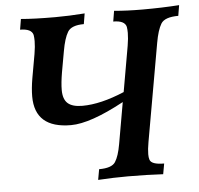

<svg xmlns="http://www.w3.org/2000/svg" viewBox="-50 -745 826 797"><g transform="rotate(-5 362.5 -346.5)"><path d="M598.1 0Q527.8 -3.9 451.7 -3.9Q392.1 -3.9 327.1 0L335 -43.9Q387.7 -43.9 402.8 -67.1Q418 -90.3 426.8 -140.6L457 -313Q315.4 -236.3 234.9 -236.3Q84.5 -236.3 84.5 -368.7Q84.5 -401.9 91.8 -444.3L109.4 -543.5Q114.7 -574.7 114.7 -597.2Q114.7 -611.3 112.8 -622.6Q106.4 -649.4 58.6 -649.4L65.9 -693.4Q120.1 -688.5 209 -688.5Q265.6 -688.5 331.5 -693.4L324.2 -649.4Q272.5 -649.4 256.8 -623.8Q241.2 -598.1 231.9 -544.4L216.3 -457Q209 -413.6 209 -384.8Q209 -346.2 228.3 -329.1Q247.6 -312 289.1 -312Q365.2 -312 464.4 -354L497.6 -543.5Q502.9 -574.7 502.9 -597.2Q502.9 -611.3 501 -622.6Q494.6 -649.4 446.8 -649.4L454.1 -693.4Q508.3 -688.5 572.3 -688.5Q654.3 -688.5 725.1 -693.4L717.8 -649.4Q661.1 -649.4 645.5 -623.8Q629.9 -598.1 620.6 -544.4L548.8 -137.7Q543.5 -107.9 543.5 -87.9Q543.5 -74.2 546.4 -65.4Q552.7 -43.9 606 -43.9Z"/></g></svg>

Font: Kelvinch
Style: Bold Italic
Weight: 700
Italic angle: -10°
Designer: Paul James Miller
Foundry: High-Logic / Made with FontCreator
Version: Version 3.30 September 23, 2016